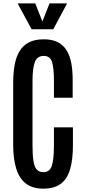

<svg xmlns="http://www.w3.org/2000/svg" viewBox="-20 -1100 498 1130"><path d="M234.4 10.3Q171.9 10.3 132.8 -19.5Q93.8 -49.3 75.7 -106.9Q57.6 -164.6 57.6 -246.6V-611.3Q57.6 -669.4 65.9 -716.6Q74.2 -763.7 94.5 -797.9Q114.7 -832 149.7 -850.3Q184.6 -868.7 237.8 -868.7Q287.1 -868.7 320.1 -851.8Q353 -835 372.3 -803.2Q391.6 -771.5 399.7 -727.5Q407.7 -683.6 407.7 -629.9V-524.9H297.4V-626.5Q297.4 -699.7 286.1 -735.4Q274.9 -771 237.8 -771Q198.2 -771 184.8 -733.9Q171.4 -696.8 171.4 -627V-242.7Q171.4 -187.5 176.8 -153.1Q182.1 -118.7 195.8 -102.8Q209.5 -86.9 234.9 -86.9Q272.5 -86.9 284.9 -123.8Q297.4 -160.6 297.4 -243.7V-350.6H409.2V-245.1Q409.2 -160.6 392.6 -103.8Q376 -46.9 337.6 -18.3Q299.3 10.3 234.4 10.3ZM166 -927.7 83.5 -1080.1H187.5L229.5 -973.6L271.5 -1080.1H375L293.5 -927.7Z"/></svg>

Font: Antonio SemiBold
Style: Regular
Weight: 600
Designer: Vernon Adams
Foundry: Vernon Adams
Version: Version 1.002